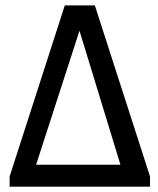

<svg xmlns="http://www.w3.org/2000/svg" viewBox="-20 -701 594 721"><path d="M543.4 0H16.1V-38.2L223.3 -680.7H336.2L543.4 -38.2ZM115.6 -82.5H432.2L278.5 -585.6Z"/></svg>

Font: Puralecka Narrow
Style: Regular
Weight: 400
Designer: Hector Gatti, Marcela Romero, Pablo Cosgaya and Nicolas Silva
Version: Version 1.004;PS 001.004;hotconv 1.0.70;makeotf.lib2.5.58329